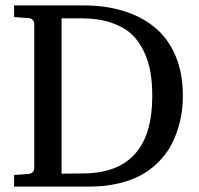

<svg xmlns="http://www.w3.org/2000/svg" viewBox="-20 -691 736 711"><path d="M543.9 -335Q543.9 -383.3 537.1 -423.6Q530.3 -463.9 512.2 -502Q494.1 -540 465.6 -565.9Q437 -591.8 390.9 -607.4Q344.7 -623 284.2 -623H208V-47.9L289.1 -48.8Q543.9 -50.8 543.9 -335ZM657.2 -336.9Q657.2 -304.2 652.6 -272.7Q647.9 -241.2 636.7 -207.3Q625.5 -173.3 608.2 -143.8Q590.8 -114.3 563.2 -87.4Q535.6 -60.5 500.5 -41.5Q465.3 -22.5 416.5 -11.2Q367.7 0 310.1 0H32.2V-43L85 -46.9Q93.8 -47.4 99.1 -52Q104.5 -56.6 105.7 -60.8Q106.9 -64.9 106.9 -68.8V-602.1Q106.9 -606 105.7 -610.1Q104.5 -614.3 99.1 -618.9Q93.8 -623.5 85 -624L32.2 -627.9V-670.9H290Q371.6 -670.9 438.2 -650.1Q504.9 -629.4 554 -588.9Q603 -548.3 630.1 -484.1Q657.2 -419.9 657.2 -336.9Z"/></svg>

Font: TAML ThiruValluvar
Style: Regular
Weight: 400
Version: Version 0.271; dev 7ad24fM